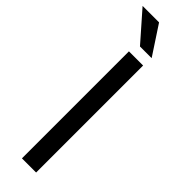

<svg xmlns="http://www.w3.org/2000/svg" viewBox="-323 -904 902 902"><g transform="rotate(45 128.0 -453.5)"><path d="M89.4 -710.9V0H183.6V-710.9ZM-16.1 -907.2 109.9 -763.7H187.5L93.3 -907.2Z"/></g></svg>

Font: Vazirmatn
Style: Regular
Weight: 400
Designer: Saber Rastikerdar
Foundry: Saber Rastikerdar
Version: Version 33.003